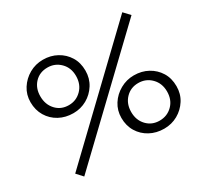

<svg xmlns="http://www.w3.org/2000/svg" viewBox="-129 -754 978 934"><g transform="rotate(-30 360.0 -287.0)"><path d="M95.7 12.7 64.5 -21.5 655.3 -586.9 687.5 -552.7ZM205.1 -280.3Q161.1 -280.3 126 -299.3Q90.8 -318.4 70.3 -352.5Q49.8 -386.7 49.8 -430.7Q49.8 -472.7 71.3 -506.3Q92.8 -540 127.9 -560.1Q163.1 -580.1 205.1 -580.1Q248 -580.1 282.7 -561Q317.4 -542 337.9 -508.8Q358.4 -475.6 358.4 -430.7Q358.4 -387.7 336.9 -353.5Q315.4 -319.3 280.8 -299.8Q246.1 -280.3 205.1 -280.3ZM205.1 -325.2Q247.1 -325.2 276.4 -355Q305.7 -384.8 305.7 -431.6Q305.7 -477.5 276.4 -506.8Q247.1 -536.1 205.1 -536.1Q161.1 -536.1 133.3 -506.8Q105.5 -477.5 105.5 -431.6Q105.5 -385.7 133.3 -355.5Q161.1 -325.2 205.1 -325.2ZM549.8 5.9Q505.9 5.9 470.7 -13.2Q435.5 -32.2 415 -65.9Q394.5 -99.6 394.5 -143.6Q394.5 -185.5 416 -219.2Q437.5 -252.9 473.1 -272.9Q508.8 -293 549.8 -293Q593.8 -293 628.4 -273.9Q663.1 -254.9 683.6 -221.7Q704.1 -188.5 704.1 -143.6Q704.1 -100.6 682.6 -66.9Q661.1 -33.2 626.5 -13.7Q591.8 5.9 549.8 5.9ZM549.8 -39.1Q592.8 -39.1 622.1 -68.4Q651.4 -97.7 651.4 -144.5Q651.4 -190.4 622.1 -220.2Q592.8 -250 549.8 -250Q506.8 -250 478.5 -220.2Q450.2 -190.4 450.2 -144.5Q450.2 -98.6 478.5 -68.8Q506.8 -39.1 549.8 -39.1Z"/></g></svg>

Font: Crimson Pro ExtraLight
Style: Italic
Weight: 250
Italic angle: -12°
Designer: Jacques Le Bailly
Foundry: Baron von Fonthausen
Version: Version 1.003